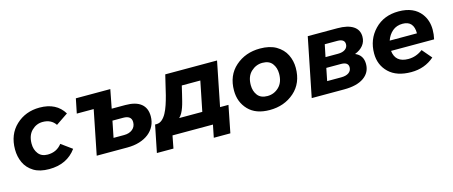

<svg xmlns="http://www.w3.org/2000/svg" viewBox="-43 -1064 4012 1701"><g transform="rotate(-15 1963.0 -214.0)"><path d="M280 6Q194.5 6 140 -27Q82.5 -62.5 56.8 -118.5Q31 -174.5 31 -240Q31 -378 119 -460.5Q207 -543 336 -543Q490 -543 558 -430L447 -355Q408 -413 330 -413Q272 -413 229 -370.5Q186 -328 186 -251Q186 -197 215 -159.5Q244 -122 300 -122Q383 -122 431 -185L530 -113Q444 6 280 6Z M642 -406 669 -539H985L952 -368H1077Q1172 -368 1220.5 -329Q1269 -290 1269 -214Q1269 -166 1249.5 -126.5Q1230 -87 1194.5 -59Q1159 -31 1109 -15.5Q1059 0 997 0H716L797 -406ZM998 -114Q1046 -114 1075.5 -138.5Q1105 -163 1105 -204Q1105 -264 1029 -264H931L901 -114Z M1287 -133H1303Q1330 -134 1352 -153Q1374 -172 1391 -203.5Q1408 -235 1421.5 -275.5Q1435 -316 1446 -359L1489 -539H1964L1883 -133H1960L1911 115H1759L1782 0H1411L1389 115H1237ZM1775 -406H1605L1588 -334Q1580 -301 1572.5 -271Q1565 -241 1556 -215.5Q1547 -190 1535.5 -169Q1524 -148 1508 -133H1720Z M2303 6Q2176 6 2108 -65Q2040 -136 2040 -242Q2040 -381 2132 -462Q2224 -543 2358 -543Q2446 -543 2504.5 -509.5Q2565.5 -473.5 2593.2 -417.2Q2621 -361 2621 -296Q2621 -156 2529 -75Q2437 6 2303 6ZM2315 -119Q2376 -119 2420.5 -162Q2465 -205 2465 -284Q2465 -339 2436 -377Q2407 -415 2346 -415Q2287 -415 2241.5 -372.5Q2196 -330 2196 -250Q2196 -195 2225 -157Q2254 -119 2315 -119Z M2796 -539H3068Q3162 -539 3212.5 -506Q3263 -473 3263 -410Q3263 -364 3236 -330.5Q3209 -297 3160 -278Q3231 -249 3231 -168Q3231 -90 3167 -45Q3103 0 2985 0H2688ZM3015 -319Q3057 -319 3081 -336.5Q3105 -354 3105 -383Q3105 -431 3038 -431H2923L2900 -319ZM2988 -110Q3033 -110 3058 -128Q3083 -146 3083 -177Q3083 -225 3016 -225H2882L2859 -110Z M3601 6Q3468 6 3396 -63Q3324 -132 3324 -238Q3324 -367 3408.5 -455Q3493 -543 3629 -543Q3768 -543 3834 -455Q3880 -394 3880 -308Q3880 -266 3870 -222H3475Q3487 -113 3606 -113Q3677 -113 3738 -159L3813 -71Q3725 6 3601 6ZM3737 -313Q3737 -428 3635 -428Q3579.5 -428 3542 -396Q3504.5 -364 3487 -313Z"/></g></svg>

Font: Argentum Sans SemiBold
Style: Italic
Weight: 600
Italic angle: -11°
Designer: Julieta Ulanovsky (font), Cristiano Sobral (main changes and remaster)
Foundry: Julieta Ulanovsky (font), Cristiano Sobral (main changes and remaster)
Version: Version 2.007;June 15, 2022;FontCreator 14.0.0.2814 64-bit; 